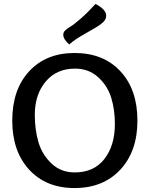

<svg xmlns="http://www.w3.org/2000/svg" viewBox="-20 -941 756 971"><path d="M490 -819Q472 -805 414.5 -773Q357 -741 330 -716Q300 -743 300 -765Q300 -778 310 -787.5Q320 -797 337 -807Q354 -817 389 -847.5Q424 -878 463 -921Q517 -893 517 -862Q517 -838 490 -819ZM357 10Q213 10 127.5 -83Q42 -176 42 -331Q42 -488 127.5 -580.5Q213 -673 357 -673Q503 -673 589 -580.5Q675 -488 675 -331Q675 -176 588.5 -83Q502 10 357 10ZM561 -314Q561 -386 542.5 -446.5Q524 -507 476.5 -550.5Q429 -594 359 -594Q266 -594 211 -528.5Q156 -463 156 -360Q156 -285 174.5 -222Q193 -159 240.5 -114Q288 -69 358 -69Q455 -69 508 -137Q561 -205 561 -314Z"/></svg>

Font: Overlock
Style: Bold
Weight: 700
Designer: Dario Muhafara
Foundry: Dario Manuel Muhafara
Version: Version 1.001